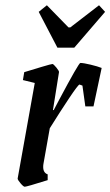

<svg xmlns="http://www.w3.org/2000/svg" viewBox="-20 -700 419 729"><path d="M366 -442 335 -296H304L293 -375Q283 -379 282 -379Q277 -379 242 -326.5Q207 -274 169 -213L145 -78Q144 -73 144 -66Q144 -44 161 -38V-16Q81 9 74 9Q69 9 58 -4Q47 -17 47 -22L112 -385L67 -396L72 -426Q101 -435 138 -446Q175 -457 179 -457Q183 -457 194 -443.5Q205 -430 204 -426L181 -282H184L204 -320Q279 -461 285 -461Q297 -461 324 -454.5Q351 -448 366 -442ZM127 -655 158 -680 240 -596H247L356 -680L379 -655L262 -519H198Z"/></svg>

Font: Grenze
Style: Italic
Weight: 400
Italic angle: -10°
Designer: Renata Polastri
Foundry: Omnibus-Type
Version: Version 1.002; ttfautohint (v1.8)